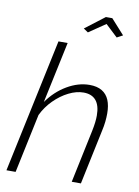

<svg xmlns="http://www.w3.org/2000/svg" viewBox="-97 -967 747 1031"><g transform="rotate(10 276.0 -451.5)"><path d="M289 -822 395 -903H430L503 -822L471 -805L405 -867L314 -805ZM167 -730H217L146 -396Q189 -457 250 -493Q311 -529 373 -529Q414 -529 440.5 -513Q467 -497 479.5 -467Q492 -437 492 -394Q492 -373 489.5 -349Q487 -325 481 -299L418 0H368L429 -290Q434 -314 436.5 -335Q439 -356 439 -373Q439 -428 416 -455.5Q393 -483 348 -483Q309 -483 267 -462Q225 -441 188.5 -404.5Q152 -368 130 -322L62 0H12Z"/></g></svg>

Font: Raleway Thin Light
Style: Italic
Weight: 300
Italic angle: -12°
Version: Version 4.026